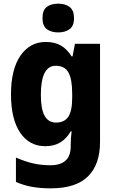

<svg xmlns="http://www.w3.org/2000/svg" viewBox="-20 -788 631 1048"><path d="M230 -559Q279 -559 312.5 -539.5Q346 -520 371 -480H376L389 -549H526V-13Q526 110 460 175Q394 240 257 240Q201 240 155.5 232Q110 224 67 205V72Q115 93 159.5 103.5Q204 114 255 114Q309 114 337.5 89Q366 64 366 10V1Q366 -33 371 -71H366Q343 -31 309 -10.5Q275 10 227 10Q140 10 90 -64Q40 -138 40 -273Q40 -409 91.5 -484Q143 -559 230 -559ZM284 -429Q203 -429 203 -270Q203 -193 223.5 -156Q244 -119 286 -119Q332 -119 353 -151Q374 -183 374 -254V-277Q374 -356 353.5 -392.5Q333 -429 284 -429ZM298 -768Q336 -768 360 -750Q384 -732 384 -689Q384 -646 359.5 -628.5Q335 -611 298 -611Q260 -611 236 -628.5Q212 -646 212 -689Q212 -733 235.5 -750.5Q259 -768 298 -768Z"/></svg>

Font: Noto Sans Devanagari SemiCondensed ExtraBold
Style: Regular
Weight: 800
Width: 4
Designer: Jelle Bosma - Monotype Design Team
Foundry: Monotype Imaging Inc.
Version: Version 2.004; ttfautohint (v1.8.4.7-5d5b)